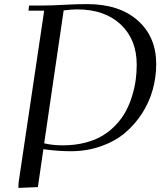

<svg xmlns="http://www.w3.org/2000/svg" viewBox="-20 -729 783 938"><path d="M69.8 189 70.8 163.1 195.8 -676.8H119.1L122.1 -702.1H196.8Q231 -702.1 293.7 -705.6Q356.4 -709 404.8 -709Q563 -709 653.1 -628.9Q743.2 -548.8 743.2 -416Q743.2 -352.1 726.1 -290.8Q709 -229.5 674.1 -175Q639.2 -120.6 590.1 -79.3Q541 -38.1 472.7 -14.2Q404.3 9.8 325.2 9.8Q264.2 9.8 191.9 0L165 185.1ZM195.8 -28.8Q236.3 -19 287.1 -19Q346.7 -19 397.2 -32.2Q447.8 -45.4 484.1 -68.1Q520.5 -90.8 549.3 -122.3Q578.1 -153.8 596.2 -188.5Q614.3 -223.1 626.2 -262.9Q638.2 -302.7 643.1 -339.4Q647.9 -376 647.9 -413.1Q647.9 -536.1 569.6 -609.6Q491.2 -683.1 356.9 -683.1Q331.1 -683.1 291 -678.2Z"/></svg>

Font: Dehuti Alt
Style: Bold-Italic
Weight: 700
Version: Version 1.2